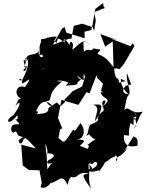

<svg xmlns="http://www.w3.org/2000/svg" viewBox="-20 -1126 970 1265"><path d="M723 -853 725 -777 728 -684C684 -737 677 -749 622 -771C645 -808 659 -794 594 -807C584 -780 558 -813 532 -785C531 -865 516 -873 577 -828C537 -850 540 -877 469 -807C480 -825 453 -774 419 -815C426 -772 511 -776 446 -784C488 -846 426 -887 439 -801C460 -823 378 -906 410 -845C348 -884 367 -878 352 -844C320 -878 244 -872 250 -864C248 -763 246 -819 266 -740C263 -783 330 -836 354 -885C270 -886 235 -853 241 -795C249 -745 209 -747 260 -770C294 -743 217 -735 239 -793C213 -749 146 -787 154 -724C122 -741 140 -715 148 -678C115 -660 152 -637 157 -693C111 -674 164 -690 146 -743C174 -735 176 -693 124 -595C136 -605 93 -587 111 -607C151 -596 90 -546 169 -602C187 -599 114 -522 150 -549C93 -580 63 -506 117 -476C69 -447 130 -515 80 -426C127 -481 114 -424 67 -366C4 -331 39 -290 94 -368C108 -302 51 -376 92 -328C142 -281 46 -340 54 -267C72 -223 78 -293 98 -236C112 -220 171 -227 128 -203C146 -211 108 -149 103 -204C135 -215 118 -259 216 -148L120 -173L130 -36L170 -6L240 -4L257 88L251 118L277 52L293 14L288 -92L278 -181C316 -93 267 -106 292 -114C315 -121 368 -104 304 -73C283 -63 280 -26 360 -68C305 -65 304 1 255 20C312 17 258 47 248 106C294 133 329 47 316 82C378 58 389 18 425 92C432 57 449 27 459 43C505 42 483 5 567 15C534 29 498 7 582 119C544 31 592 -29 559 -50C622 3 552 -6 564 -18C558 -84 585 -21 600 -59C636 -64 624 -16 564 -8C582 29 647 -25 629 8C697 -80 647 -39 691 -68C741 -105 684 -69 737 -95C748 -116 760 -75 746 -63C736 -100 781 -83 821 -155C780 -112 802 -132 859 -227C883 -220 889 -209 886 -167C886 -166 786 -134 797 -236C859 -232 809 -218 841 -316C864 -297 860 -295 860 -337C844 -375 911 -329 853 -400C915 -344 839 -322 863 -351C867 -353 892 -305 862 -279C910 -368 888 -346 921 -391C835 -368 834 -436 799 -401C817 -484 810 -478 832 -507C789 -502 779 -532 809 -561C856 -581 852 -540 817 -643C806 -585 851 -529 826 -490C846 -506 776 -525 776 -607C843 -571 815 -605 766 -580C756 -638 740 -579 732 -675C757 -672 726 -681 768 -671L796 -704L866 -823L854 -841L840 -822L708 -872L752 -862L641 -901L673 -819ZM645 -528C706 -472 681 -519 644 -519C649 -466 745 -485 642 -417C720 -474 628 -487 662 -413C667 -374 657 -420 607 -327C603 -363 648 -419 594 -436C659 -442 659 -435 624 -346C616 -348 653 -333 578 -306C558 -290 568 -252 546 -231C591 -247 537 -252 608 -205C575 -194 567 -172 555 -173C587 -158 527 -138 585 -142C552 -133 469 -204 479 -140C535 -195 565 -204 480 -208C539 -204 546 -275 510 -315C472 -258 473 -260 463 -273C396 -176 409 -180 365 -217L376 -273L390 -281L362 -349L385 -468L497 -435L550 -519L570 -511L616 -631L620 -613L659 -574ZM542 -626 521 -556 460 -526 405 -470 409 -454 380 -427 354 -451 299 -414C302 -378 266 -379 226 -374C268 -331 269 -371 237 -372C205 -365 251 -400 218 -391C250 -483 303 -459 327 -425C255 -439 305 -519 279 -460C342 -458 271 -498 391 -591C341 -575 301 -641 260 -675C292 -677 227 -671 219 -620C307 -620 286 -589 330 -582C311 -572 365 -620 440 -576C418 -541 468 -629 409 -555C424 -574 497 -553 490 -583C550 -637 514 -571 488 -629C556 -571 522 -607 533 -640C523 -627 580 -667 504 -667C555 -646 506 -657 577 -562L551 -623ZM406 -947 417 -911 538 -874 537 -917 582 -928 586 -958 600 -922 611 -990 601 -1047 671 -1073 663 -1082 659 -1106 608 -1067 587 -948 521 -970 466 -955 450 -870 435 -871 329 -831 390 -940Z"/></svg>

Font: Hussar Lance
Style: Regular
Weight: 700
Foundry: Cannot Into Space Fonts, PlusOne Fonts
Version: Version 2.27